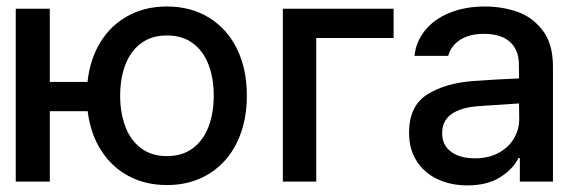

<svg xmlns="http://www.w3.org/2000/svg" viewBox="-20 -557 1779 589"><path d="M132.8 -305.7H248.5Q255.9 -375.5 288.1 -427.7Q320.3 -480 372.8 -508.5Q425.3 -537.1 492.2 -537.1Q565.4 -537.1 621.1 -502.9Q676.8 -468.8 707 -407Q737.3 -345.2 737.3 -263.7Q737.3 -182.1 707 -120.1Q676.8 -58.1 621.1 -23.7Q565.4 10.7 492.2 10.7Q426.3 10.7 374.3 -17.1Q322.3 -44.9 289.8 -96.2Q257.3 -147.5 249 -215.8H132.8V0H28.3V-530.3H132.8ZM635.7 -263.7Q635.7 -315.9 620.1 -357.7Q604.5 -399.4 572.3 -423.8Q540 -448.2 492.2 -448.2Q444.3 -448.2 412.1 -423.8Q379.9 -399.4 364.3 -357.7Q348.6 -315.9 348.6 -263.7Q348.6 -210.9 364.3 -169.2Q379.9 -127.4 412.1 -102.8Q444.3 -78.1 492.2 -78.1Q540 -78.1 572.3 -102.8Q604.5 -127.4 620.1 -169.2Q635.7 -210.9 635.7 -263.7Z M1187.5 -440.4H950.2V0H847.7V-530.3H1187.5Z M1433.1 -308.6Q1466.3 -311 1505.6 -313.2Q1544.9 -315.4 1572.3 -316.4L1571.8 -358.4Q1571.8 -403.8 1544.4 -428.5Q1517.1 -453.1 1464.4 -453.1Q1419.9 -453.1 1391.6 -434.8Q1363.3 -416.5 1355 -385.7H1251.5Q1256.3 -429.7 1284.2 -464.1Q1312 -498.5 1359.6 -517.8Q1407.2 -537.1 1468.3 -537.1Q1518.6 -537.1 1565.2 -521.5Q1611.8 -505.9 1644 -464.8Q1676.3 -423.8 1676.3 -352.5V0H1574.7V-72.3H1570.8Q1552.7 -37.1 1513.4 -12.7Q1474.1 11.7 1413.6 11.7Q1362.8 11.7 1322.3 -7.3Q1281.7 -26.4 1258.3 -62.7Q1234.9 -99.1 1234.9 -149.4Q1234.9 -231.9 1290.5 -267.1Q1346.2 -302.2 1433.1 -308.6ZM1437 -71.3Q1478 -71.3 1508.8 -87.6Q1539.6 -104 1556.2 -131.6Q1572.8 -159.2 1572.8 -191.4L1572.3 -239.7L1447.8 -231.4Q1394.5 -227.5 1365.5 -207.3Q1336.4 -187 1336.4 -148.4Q1336.4 -111.3 1364 -91.3Q1391.6 -71.3 1437 -71.3Z"/></svg>

Font: WEMIX Pretendard Medium
Style: Regular
Weight: 500
Designer: Base glyphs from Inter by Rasmus Andersson; Hangeul glyphs from Noto Sans CJK(Source Han Sans) by Jang Soo-young and Kan
Foundry: Kil Hyung-jin
Version: Version 1.000